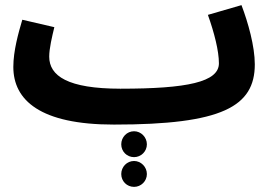

<svg xmlns="http://www.w3.org/2000/svg" viewBox="-20 -465 1064 749"><path d="M424 21 425 20V21C846 21 974 -49 974 -214C974 -284 948 -377 922 -445L791 -407C816 -337 834 -266 834 -218C834 -145 710 -119 451 -119L450 -116V-119C244 -119 172 -169 172 -244C172 -276 183 -322 192 -359L67 -388C52 -337 32 -267 32 -204C32 -74 137 21 424 21ZM503 148C530 148 553 126 553 98C553 70 530 47 503 47C475 47 453 70 453 98C453 126 475 148 503 148ZM503 264C530 264 553 242 553 214C553 186 530 163 503 163C475 163 453 186 453 214C453 242 475 264 503 264Z"/></svg>

Font: Noto Sans Arabic UI
Style: Bold
Weight: 700
Designer: Monotype Design Team, Nadine Chahine and Nizar Qandah
Foundry: Monotype Imaging Inc.
Version: Version 2.010